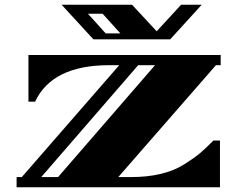

<svg xmlns="http://www.w3.org/2000/svg" viewBox="-20 -790 1011 810"><path d="M911 -515H891L479 -43H533Q671 -43 756 -96Q799 -123 823.5 -143.5Q848 -164 880 -197H908V0H50V-43H72L483 -515H441Q200 -515 128 -361H100V-558H911ZM154 -43H225L634 -515H563ZM698 -624H374L240 -770H537L641 -658L744 -770H831ZM426 -649H488L413 -732H351Z"/></svg>

Font: Diplomata
Style: Regular
Weight: 400
Width: 7
Designer: Eduardo Rodriguez Tunni
Foundry: Eduardo Rodriguez Tunni
Version: Version 1.001